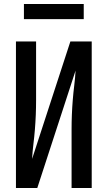

<svg xmlns="http://www.w3.org/2000/svg" viewBox="-20 -943 540 963"><path d="M60 0V-735H161V-441Q161 -404 159.5 -367Q158 -330 155 -293Q152 -256 147.5 -219.5Q143 -183 141 -146L333 -735H440V0H339V-294Q339 -331 340.5 -368Q342 -405 345 -442Q348 -479 352.5 -515.5Q357 -552 359 -589L167 0ZM100 -847V-923H400V-847Z"/></svg>

Font: Zed Sans Semibold
Style: Regular
Weight: 600
Designer: Belleve Invis
Foundry: Belleve Invis
Version: Version 1.0.0; ttfautohint (v1.8.4)